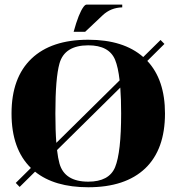

<svg xmlns="http://www.w3.org/2000/svg" viewBox="-20 -790 755 821"><path d="M294.9 -654.1Q316.7 -733.6 337.4 -761Q344.5 -770.3 350.3 -770.3H502.7V-758.5Q453.6 -757.3 418.9 -724.6L344.2 -654.1ZM705.6 -707.8ZM357.4 -13.2Q446.5 -13.2 472.2 -75.2Q498 -138.4 498 -304.7Q498 -367.4 494.4 -415.5L223.9 -148.4Q228 -113.3 234.4 -90.6Q256.3 -13.2 357.4 -13.2ZM64 9.3 47.4 -7.8 112.1 -71.8Q29.3 -152.6 29.3 -304.7Q29.3 -458 114.7 -539.3Q199.5 -620.1 357.4 -620.1Q508.3 -620.1 592.5 -546.1L666.5 -619.1L683.1 -602.1L609.9 -529.5Q685.5 -449 685.5 -304.7Q685.5 -150.9 601.1 -70.1Q516.1 10.7 357.4 10.7Q212.9 10.7 129.9 -55.9ZM220.9 -179.2 491.5 -446.3Q485.1 -502.9 472.2 -534.2Q446.5 -596.2 357.4 -596.2Q256.3 -596.2 234.4 -518.8Q216.8 -456.8 216.8 -304.7Q216.8 -231.4 220.9 -179.2Z"/></svg>

Font: itsadzoke
Style: Regular
Weight: 700
Width: 7
Version: Version 0.45